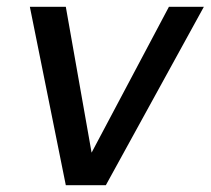

<svg xmlns="http://www.w3.org/2000/svg" viewBox="-20 -546 621 566"><path d="M174 0 68 -526H174L250 -96L478 -526H581L292 0Z"/></svg>

Font: DM Sans 9pt Medium
Style: Italic
Weight: 500
Italic angle: -10°
Version: Version 4.004;gftools[0.9.30]